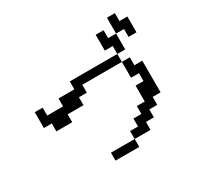

<svg xmlns="http://www.w3.org/2000/svg" viewBox="-179 -1078 1358 1312"><g transform="rotate(-30 500.0 -421.5)"><path d="M687.5 -671.9V-796.9H750V-734.4H812.5V-859.4H875V-796.9H937.5V-671.9H875V-734.4H812.5V-609.4H750V-671.9ZM375 15.6V-46.9H562.5V15.6ZM62.5 -421.9V-546.9H125V-484.4H250V-546.9H375V-609.4H750V-546.9H812.5V-484.4H875V-234.4H812.5V-171.9H750V-109.4H687.5V-46.9H562.5V-109.4H625V-171.9H687.5V-234.4H750V-359.4H812.5V-421.9H750V-546.9H437.5V-484.4H375V-421.9H250V-359.4H125V-421.9Z"/></g></svg>

Font: KH Dot Dougenzaka 16
Style: Regular
Weight: 400
Designer: Original version for X68000 by Keitarou Hiraki (http://hp.vector.co.jp/authors/VA000874/) / TrueType conversion by Homem
Version: Version 1.00.20150527